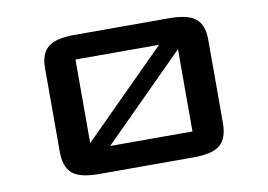

<svg xmlns="http://www.w3.org/2000/svg" viewBox="-63 -634 1020 730"><g transform="rotate(-10 447.0 -268.5)"><path d="M683.1 -456.5 258.8 -32.2 210.4 -80.6 634.8 -504.9ZM761.7 -109.9Q761.7 -50.8 732.4 -25.4Q703.1 0 629.9 0H263.7Q190.4 0 161.1 -25.4Q131.8 -50.8 131.8 -109.9V-432.1Q131.8 -487.8 161.6 -512.5Q191.4 -537.1 263.7 -537.1H629.9Q702.1 -537.1 731.9 -512.5Q761.7 -487.8 761.7 -432.1ZM642.1 -444.3H251.5V-97.7H642.1Z"/></g></svg>

Font: Squarish Sans CT
Style: Regular
Weight: 400
Version: Version 0.9